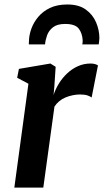

<svg xmlns="http://www.w3.org/2000/svg" viewBox="-20 -858 474 878"><path d="M45.5 0 110 -475 58.5 -502.5 66.5 -543 210.5 -567.5 234.5 -552.5 228.5 -462 225 -424Q233.5 -450 249.2 -475.8Q265 -501.5 287 -522.2Q309 -543 336 -555.2Q363 -567.5 394.5 -567.5Q406 -567.5 415 -564.8Q424 -562 428 -559L399 -412Q395 -416 381.8 -421Q368.5 -426 346.5 -426Q330 -426 312.8 -422.5Q295.5 -419 279.8 -412.5Q264 -406 251 -395.2Q238 -384.5 229 -370.5L178 0ZM112 -655Q112 -659.5 112 -663.5Q112 -667.5 112.5 -671.5Q113 -698 123.5 -727Q134 -756 155.2 -781.2Q176.5 -806.5 209.2 -822Q242 -837.5 288 -837.5Q340.5 -837.5 372.5 -814.2Q404.5 -791 419.5 -755.5Q434.5 -720 434.5 -683Q434 -676.5 433.2 -668.5Q432.5 -660.5 431.5 -655H356.5Q357.5 -660 357.8 -664.8Q358 -669.5 358 -675Q356 -706.5 339.8 -727.5Q323.5 -748.5 278 -748.5Q241.5 -748.5 222.2 -733.2Q203 -718 195.2 -696.2Q187.5 -674.5 186 -655Z"/></svg>

Font: Merriweather
Style: Bold Italic
Weight: 700
Italic angle: -7.8°
Version: Version 2.101